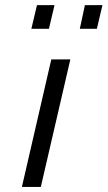

<svg xmlns="http://www.w3.org/2000/svg" viewBox="-20 -733 422 753"><path d="M65.9 0 181.2 -500H255.9L140.1 0ZM293 -620.1 313 -712.9H381.8L359.9 -620.1ZM103 -620.1 125 -712.9H193.8L171.9 -620.1Z"/></svg>

Font: TitilliumWeb-Italic
Style: Italic
Weight: 400
Italic angle: -13°
Version: Version 1.001;PS 57.000;hotconv 1.0.70;makeotf.lib2.5.55311